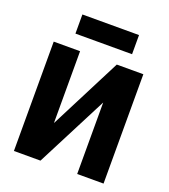

<svg xmlns="http://www.w3.org/2000/svg" viewBox="-134 -827 815 924"><g transform="rotate(20 273.5 -365.0)"><path d="M503 0H368V-366L180 0H44V-560H179V-192L367 -560H503ZM129 -632V-730H419V-632Z"/></g></svg>

Font: Tektur SemiCondensed SemiBold
Style: Regular
Weight: 600
Width: 4
Designer: Adam Jagosz
Foundry: Adam Jagosz
Version: Version 1.005;gftools[0.9.30]